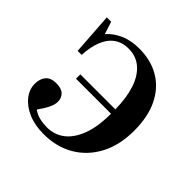

<svg xmlns="http://www.w3.org/2000/svg" viewBox="-143 -661 810 810"><g transform="rotate(45 262.0 -256.5)"><path d="M220 14Q167 14 127.5 -3Q88 -20 65.5 -48.5Q43 -77 43 -110Q43 -139 58 -157.5Q73 -176 106 -176Q137 -176 151.5 -162Q166 -148 166 -125Q166 -108 155.5 -86.5Q145 -65 126 -39Q144 -26 165.5 -21Q187 -16 210 -16Q253 -16 286.5 -41Q320 -66 340 -117.5Q360 -169 360 -248H151V-274H360Q359 -342 343 -391Q327 -440 295.5 -467.5Q264 -495 219 -495Q180 -495 153.5 -475.5Q127 -456 113 -419.5Q99 -383 97 -336H73L60 -523H86L104 -467Q126 -493 163 -510Q200 -527 250 -527Q320 -527 371.5 -496.5Q423 -466 451.5 -408Q480 -350 480 -267Q480 -180 446.5 -117Q413 -54 354.5 -20Q296 14 220 14Z"/></g></svg>

Font: Literata 60pt Medium
Style: Regular
Weight: 500
Designer: Latin by Veronika Burian and Jose Scaglione. Greek by Irene Vlachou. Cyrillic by Vera Evstafieva.
Foundry: TypeTogether
Version: Version 3.103;gftools[0.9.29]